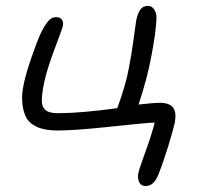

<svg xmlns="http://www.w3.org/2000/svg" viewBox="-20 -517 678 650"><path d="M473.1 112.8Q457.5 112.8 451.4 100.1Q445.3 87.4 448.2 69.8Q451.7 53.2 471.7 -1.2Q491.7 -55.7 503.9 -102.1Q472.7 -101.1 353.5 -88.1Q234.4 -75.2 173.8 -75.2Q131.8 -75.2 104.7 -87.6Q77.6 -100.1 67.4 -121.8Q57.1 -143.6 55.2 -172.6Q53.2 -201.7 61 -234.9Q66.9 -264.6 85.9 -320.6Q105 -376.5 118.2 -404.8Q131.3 -431.6 143.1 -445.3Q154.8 -459 169.9 -459Q184.1 -459 189.7 -450.2Q195.3 -441.4 192.9 -429.2Q191.9 -422.9 165 -351.6Q138.2 -280.3 128.9 -234.9Q122.1 -201.2 121.6 -178.7Q121.1 -156.2 133.5 -145Q146 -133.8 175.8 -133.8Q253.9 -133.8 377 -150.9Q405.8 -228.5 416 -285.2Q424.8 -328.6 432.4 -385Q439.9 -441.4 440.9 -446.8Q445.8 -471.2 454.8 -484.1Q463.9 -497.1 481 -497.1Q493.7 -497.1 502 -484.9Q510.3 -472.7 509.8 -454.1Q507.3 -402.8 492.2 -326.2Q479.5 -255.4 449.2 -163.1Q501 -168.9 521 -168.9Q553.7 -168.9 565.9 -152.8Q578.1 -136.7 571.8 -102.1Q565.4 -73.2 548.6 -19Q531.7 35.2 516.1 74.2Q501 112.8 473.1 112.8Z"/></svg>

Font: Shantell Sans Irregular
Style: Italic
Weight: 300
Italic angle: -11.31°
Designer: Stephen Nixon, Anya Danilova, Shantell Martin
Foundry: Arrow Type
Version: Version 1.006;[9816181b4]